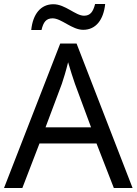

<svg xmlns="http://www.w3.org/2000/svg" viewBox="-20 -933 679 953"><path d="M135 -784H186C195 -823 209 -842 241 -842C285 -842 337 -785 393 -785C456 -785 494 -835 502 -913H452C442 -874 428 -855 397 -855C355 -855 304 -912 245 -912C182 -912 143 -863 135 -784ZM545 0H638L360 -717H279L0 0H91L176 -221H459ZM352 -517 432 -301H206L287 -517C295 -540 308 -583 318 -624C325 -599 346 -533 352 -517Z"/></svg>

Font: Noto Sans Bengali
Style: Regular
Weight: 400
Designer: Jelle Bosma - Monotype Design Team
Foundry: Monotype Imaging Inc.
Version: Version 2.003